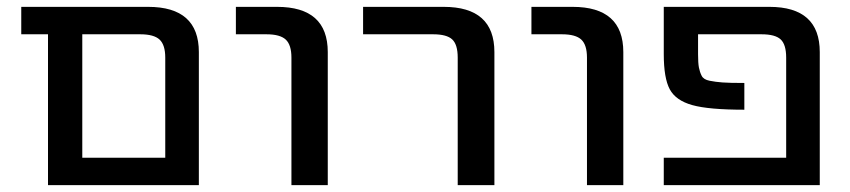

<svg xmlns="http://www.w3.org/2000/svg" viewBox="-20 -540 2478 560"><path d="M462 -372Q462 -409 445.5 -424.5Q429 -440 389 -440H220V-80H462ZM220 0H120V-440H42V-520H412Q560 -520 560 -388V0Z M668 -440V-520H788Q936 -520 936 -388V0H830V-372Q830 -409 813.5 -424.5Q797 -440 757 -440Z M1039 -440V-520H1274Q1422 -520 1422 -388V0H1315V-372Q1315 -410 1299 -425Q1283 -440 1243 -440Z M1530 -440V-520H1650Q1798 -520 1798 -388V0H1692V-372Q1692 -409 1675.5 -424.5Q1659 -440 1619 -440Z M2224 -520Q2371 -520 2371 -388V0H1916V-80H2273V-372Q2273 -410 2257 -425Q2241 -440 2201 -440H2016V-382Q2016 -356 2018.5 -343Q2021 -330 2026.5 -319Q2032 -308 2049.5 -304.5Q2067 -301 2087.5 -299.5Q2108 -298 2151 -298V-220Q2047 -220 1999 -233.5Q1951 -247 1933.5 -279.5Q1916 -312 1916 -382V-520Z"/></svg>

Font: M PLUS 1p Medium
Style: Regular
Weight: 500
Version: Version 1.062